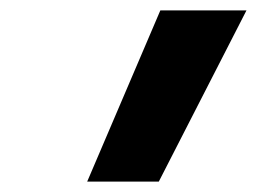

<svg xmlns="http://www.w3.org/2000/svg" viewBox="-20 -792 540 370"><path d="M148 -442 289 -772H455L286 -442Z"/></svg>

Font: Iosevka SS18 Heavy
Style: Italic
Weight: 900
Italic angle: -9°
Monospace: yes
Designer: Belleve Invis
Foundry: Belleve Invis
Version: Version 25.1.1; ttfautohint (v1.8.4)